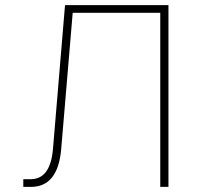

<svg xmlns="http://www.w3.org/2000/svg" viewBox="-20 -730 774 750"><path d="M71 0V-30H100Q177 -30 187 -149L234 -710H638V0H606V-680H264L219 -147Q206 0 101 0Z"/></svg>

Font: Geist Thin
Style: Regular
Weight: 400
Designer: Basement.studio, Andrés Briganti, Mateo Zaragoza
Foundry: Basement.studio, Vercel, Andrés Briganti, Guido Ferreyra, Mateo Zaragoza
Version: Version 1.401